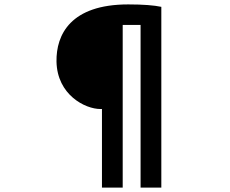

<svg xmlns="http://www.w3.org/2000/svg" viewBox="-20 -794 1040 870"><path d="M435 -300H442V56H536V-681H617V56H711V-763C678 -770 629 -774 561 -774C300 -774 234 -637 236 -515C239 -364 366 -300 435 -300Z"/></svg>

Font: Noto Sans Mono CJK SC
Style: Bold
Weight: 700
Designer: Ryoko NISHIZUKA 西塚涼子 (kana, bopomofo & ideographs); Paul D. Hunt (Latin, Greek & Cyrillic); Sandoll Communications 산돌커뮤니
Foundry: Adobe
Version: Version 2.004;hotconv 1.0.118;makeotfexe 2.5.65603